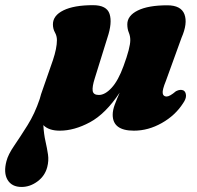

<svg xmlns="http://www.w3.org/2000/svg" viewBox="-119 -493 762 742"><path d="M85.5 -260.5Q101 -307 101 -338Q101 -354 93.2 -367.8Q85.5 -381.5 85.5 -399Q85.5 -433 126.2 -453Q167 -473 240.5 -473Q293.5 -473 304.5 -439Q315.5 -405 296 -347L247 -189.5Q237 -158 239.2 -142Q241.5 -126 263 -126Q287 -126 312.5 -153.8Q338 -181.5 358.5 -238Q384.5 -308.5 384.5 -338Q384.5 -353.5 378.8 -367.2Q373 -381 373 -399Q373 -432.5 413.5 -452.5Q454 -472.5 527.5 -472.5Q580.5 -472.5 593.8 -437.8Q607 -403 582.5 -347L522 -180Q508 -146 509.8 -133Q511.5 -120 525 -120Q537 -120 561 -140.5Q578.5 -149.5 591 -143Q599 -137.5 599.8 -124.2Q600.5 -111 588.5 -94Q558.5 -47 506.2 -17.5Q454 12 398.5 12Q316.5 12 316.5 -49.5Q316.5 -67.5 324.8 -89.5Q333 -111.5 343.5 -135Q289 -53 228.5 -20.5Q168 12 112 12Q69.5 12 48.5 -9.5Q50.5 25.5 56.8 53Q63 80.5 66.5 104.2Q70 128 63.5 153Q54.5 187 25.8 208.2Q-3 229.5 -35.5 229.5Q-73.5 229.5 -89.8 202Q-106 174.5 -94 129.5Q-87.5 104 -64 69.8Q-40.5 35.5 -12.5 -9.2Q15.5 -54 34.5 -110.5Q39 -128.5 46.5 -148.5Z"/></svg>

Font: Fraunces 72pt Soft Black
Style: Italic
Weight: 900
Italic angle: -16°
Version: Version 1.000;[b76b70a41]